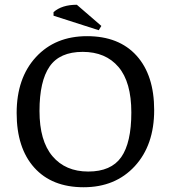

<svg xmlns="http://www.w3.org/2000/svg" viewBox="-20 -772 718 807"><path d="M331.5 15Q198 15 124 -67.5Q50 -150 50 -297Q50 -444 131 -532Q212 -620 346 -620Q480 -620 554 -538Q628 -456 628 -309Q628 -162 546.5 -73.5Q465 15 331.5 15ZM327.5 -554Q231 -554 188.5 -492.5Q146 -431 146 -305.5Q146 -180 200.5 -115.5Q255 -51 351 -51Q447 -51 489.5 -111.5Q532 -172 532 -299.5Q532 -427 478 -490.5Q424 -554 327.5 -554ZM406 -663 395 -645 205 -706V-721Q240 -752 303 -752Z"/></svg>

Font: Balthazar
Style: Regular
Weight: 400
Designer: Dario Manuel Muhafara
Foundry: Dario Manuel Muhafara
Version: Version 1.000